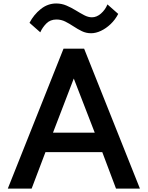

<svg xmlns="http://www.w3.org/2000/svg" viewBox="-20 -1112 871 1132"><path d="M26 0 354.5 -825H476L805 0H664L583 -215H248L166.5 0ZM292.5 -330H538.5L415 -649ZM517 -916Q488 -916 462.8 -928.2Q437.5 -940.5 413.5 -956.5Q389.5 -972.5 365 -984.8Q340.5 -997 313 -997Q276.5 -997 253.2 -973.5Q230 -950 217.5 -921.5L154 -977.5Q179 -1025.5 220.2 -1058.5Q261.5 -1091.5 311.5 -1091.5Q343.5 -1091.5 372 -1079.2Q400.5 -1067 426.5 -1051Q452.5 -1035 476.2 -1022.5Q500 -1010 522 -1010Q550 -1010 575.2 -1032Q600.5 -1054 613.5 -1086L677 -1030Q659.5 -996 632.5 -970.2Q605.5 -944.5 575.2 -930.2Q545 -916 517 -916Z"/></svg>

Font: Spartan Thin SemiBold
Style: Regular
Weight: 600
Version: Version 1.004